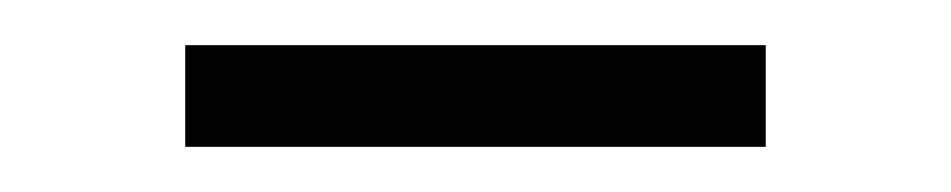

<svg xmlns="http://www.w3.org/2000/svg" viewBox="-20 -311 421 85"><path d="M62 -291H319V-246H62Z"/></svg>

Font: Idrija Light
Style: Regular
Weight: 300
Designer: Julieta Ulanovsky
Foundry: Julieta Ulanovsky
Version: Version 7.200